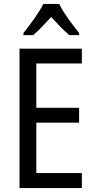

<svg xmlns="http://www.w3.org/2000/svg" viewBox="-20 -1056 488 983"><path d="M283 -1036H202C181 -993 137 -933 100 -887V-876H150C177 -899 210 -934 242 -969C274 -934 305 -901 335 -876H385V-887C351 -929 304 -991 283 -1036ZM399 -93V-170H166V-428H385V-504H166V-731H399V-807H80V-93Z"/></svg>

Font: Noto Sans Kannada UI Condensed
Style: Regular
Weight: 400
Width: 3
Designer: Jelle Bosma - Monotype Design Team
Foundry: Monotype Imaging Inc.
Version: Version 2.005